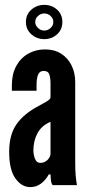

<svg xmlns="http://www.w3.org/2000/svg" viewBox="-20 -757 360 785"><path d="M103.5 8Q68.5 8 43 -27.5Q17.5 -63 17.5 -136Q17.5 -206.5 47.8 -249.5Q78 -292.5 138.5 -324Q157.5 -334 170.5 -342Q183.5 -350 186.5 -357V-417Q186.5 -437.5 181.8 -452.2Q177 -467 158.5 -467Q141.5 -467 135.5 -451.2Q129.5 -435.5 129.5 -412V-386H28.5V-409Q28.5 -454 46.2 -486.8Q64 -519.5 94.8 -537.2Q125.5 -555 164.5 -555Q202 -555 229.5 -537.8Q257 -520.5 272.2 -490.2Q287.5 -460 287.5 -421V-95Q287.5 -58.5 289.5 -38.2Q291.5 -18 294.5 0H195.5Q189 -8 187.8 -23.5Q186.5 -39 186.5 -44H179.5Q167 -21 147.8 -6.5Q128.5 8 103.5 8ZM144.5 -91Q162 -91 174.2 -103Q186.5 -115 186.5 -129V-259Q150 -243.5 133.2 -212.2Q116.5 -181 116.5 -142Q116.5 -125 123 -108Q129.5 -91 144.5 -91ZM161 -597Q130.5 -597 108.2 -616.8Q86 -636.5 86 -667Q86 -698 108.2 -717.5Q130.5 -737 161 -737Q192 -737 213.5 -717.5Q235 -698 235 -667Q235 -636.5 213.5 -616.8Q192 -597 161 -597ZM161 -632Q175.5 -632 186.8 -642.5Q198 -653 198 -667Q198 -681.5 186.8 -691.8Q175.5 -702 161 -702Q147 -702 135.5 -691.8Q124 -681.5 124 -667Q124 -653 135.5 -642.5Q147 -632 161 -632Z"/></svg>

Font: League Gothic
Style: Regular
Weight: 400
Designer: The League of Moveable Type
Version: Version 2.001